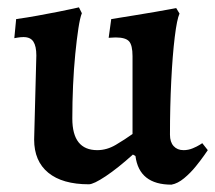

<svg xmlns="http://www.w3.org/2000/svg" viewBox="-20 -491 586 523"><path d="M79 -340Q79 -365 71 -377.5Q63 -390 44 -390Q36 -390 27.5 -388.5Q19 -387 19 -387L24 -439Q53 -443 83 -448.5Q113 -454 138.5 -459Q164 -464 179.5 -467.5Q195 -471 195 -471L203 -455Q198 -443 193.5 -413.5Q189 -384 185 -343.5Q181 -303 179 -258Q177 -213 177 -168Q177 -82 245 -82Q271 -82 295.5 -96.5Q320 -111 341 -126V-338Q341 -368 331.5 -378.5Q322 -389 295 -389Q292 -389 284.5 -388.5Q277 -388 276 -388L283 -439Q314 -444 345 -449Q376 -454 402 -458.5Q428 -463 444 -466Q460 -469 460 -469L469 -454Q462 -439 456 -390Q450 -341 446.5 -271Q443 -201 443 -124Q443 -104 453 -93Q463 -82 480 -82Q493 -82 505 -87Q517 -92 524 -96.5Q531 -101 531 -101L546 -82Q546 -82 537 -69Q528 -56 513.5 -38Q499 -20 481.5 -5.5Q464 9 447 12Q359 12 349 -66L342 -70Q301 -33 268 -11Q235 11 222 11Q150 11 111.5 -20.5Q73 -52 73 -111Z"/></svg>

Font: Alegreya SemiBold
Style: Regular
Weight: 600
Designer: Juan Pablo del Peral
Foundry: Huerta Tipografica
Version: Version 2.009